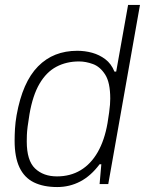

<svg xmlns="http://www.w3.org/2000/svg" viewBox="-20 -743 585 775"><path d="M211 12Q155 12 116.5 -7Q78 -26 58.5 -67.5Q39 -109 39 -175Q39 -198 40.5 -223.5Q42 -249 47 -278Q59 -345 80.5 -394Q102 -443 133.5 -475Q165 -507 204.5 -522.5Q244 -538 292 -538Q323 -538 352 -530Q381 -522 405 -504Q429 -486 442 -454H449L497 -723H545L417 0H382L389 -80H382Q347 -33 304 -10.5Q261 12 211 12ZM210 -31Q264 -31 305.5 -56Q347 -81 374.5 -129Q402 -177 414 -246Q418 -271 420.5 -289Q423 -307 424 -320.5Q425 -334 425 -345Q425 -410 404.5 -442Q384 -474 355 -484.5Q326 -495 299 -495Q248 -495 207.5 -473.5Q167 -452 139.5 -405Q112 -358 99 -282Q94 -252 91.5 -232Q89 -212 88.5 -198Q88 -184 88 -172Q88 -95 121.5 -63Q155 -31 210 -31Z"/></svg>

Font: Archivo SemiBold Thin
Style: Italic
Weight: 250
Italic angle: -10°
Version: Version 2.001